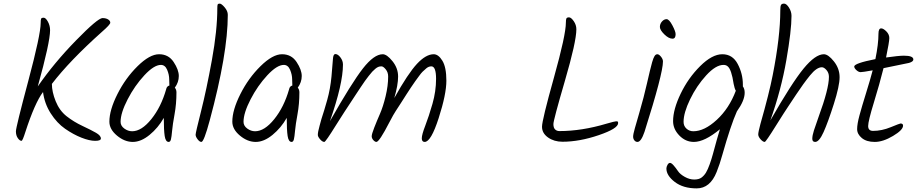

<svg xmlns="http://www.w3.org/2000/svg" viewBox="-20 -802 5072 1062"><path d="M544 -626Q365 -466 267 -338Q267 -294 288 -242Q309 -190 348.5 -159Q388 -128 436 -105.5Q484 -83 511 -67.5Q538 -52 538 -36Q538 -23 506.5 -23Q475 -23 430.5 -40.5Q386 -58 340.5 -89.5Q295 -121 260.5 -175Q226 -229 218 -293Q173 -234 120 -71Q105 -23 99 -23Q89 -23 78.5 -38Q68 -53 68 -75.5Q68 -98 136.5 -354.5Q205 -611 205 -675Q205 -693 207.5 -698.5Q210 -704 221.5 -704Q233 -704 245 -682Q257 -660 257 -635Q257 -568 189 -324Q279 -454 400 -578Q521 -702 547 -702Q566 -702 578 -694.5Q590 -687 590 -676.5Q590 -666 544 -626Z M947 -317Q956 -307 956 -291Q956 -227 945.5 -170Q935 -113 932 -79Q929 -45 925.5 -31Q922 -17 913 -17Q896 -17 891 -49.5Q886 -82 886 -150Q855 -95 807.5 -56Q760 -17 714.5 -17Q669 -17 627 -52Q585 -87 585 -129Q585 -193 629.5 -281.5Q674 -370 741 -436Q808 -502 860 -502Q912 -502 940.5 -459Q969 -416 969 -381.5Q969 -347 947 -317ZM917 -329Q916 -336 916 -362.5Q916 -389 904.5 -416Q893 -443 870 -443Q832 -443 778.5 -385.5Q725 -328 686 -252.5Q647 -177 647 -128Q647 -106 667.5 -91Q688 -76 711 -76Q763 -76 817 -143Q871 -210 899 -308Q902 -325 917 -329Z M1240 -720Q1240 -506 1140 -136Q1108 -17 1094 -17Q1084 -17 1073 -31.5Q1062 -46 1062 -57Q1062 -68 1092 -186.5Q1122 -305 1152 -469.5Q1182 -634 1182 -757Q1182 -772 1184 -777Q1186 -782 1195.5 -782Q1205 -782 1222.5 -761.5Q1240 -741 1240 -720Z M1627 -317Q1636 -307 1636 -291Q1636 -227 1625.5 -170Q1615 -113 1612 -79Q1609 -45 1605.5 -31Q1602 -17 1593 -17Q1576 -17 1571 -49.5Q1566 -82 1566 -150Q1535 -95 1487.5 -56Q1440 -17 1394.5 -17Q1349 -17 1307 -52Q1265 -87 1265 -129Q1265 -193 1309.5 -281.5Q1354 -370 1421 -436Q1488 -502 1540 -502Q1592 -502 1620.5 -459Q1649 -416 1649 -381.5Q1649 -347 1627 -317ZM1597 -329Q1596 -336 1596 -362.5Q1596 -389 1584.5 -416Q1573 -443 1550 -443Q1512 -443 1458.5 -385.5Q1405 -328 1366 -252.5Q1327 -177 1327 -128Q1327 -106 1347.5 -91Q1368 -76 1391 -76Q1443 -76 1497 -143Q1551 -210 1579 -308Q1582 -325 1597 -329Z M2379 -502Q2405 -502 2427 -466Q2449 -430 2449 -355.5Q2449 -281 2406.5 -149Q2364 -17 2329 -17Q2313 -17 2313 -37Q2313 -57 2332.5 -107.5Q2352 -158 2372 -227.5Q2392 -297 2392 -366Q2392 -435 2366 -435Q2351 -435 2338 -424Q2325 -413 2317 -405Q2309 -397 2297.5 -381Q2286 -365 2277 -353Q2268 -341 2253 -318Q2238 -295 2227.5 -279Q2217 -263 2198.5 -233.5Q2180 -204 2169 -188Q2158 -172 2134 -126Q2078 -17 2062 -17Q2054 -17 2045 -27Q2036 -37 2036 -48.5Q2036 -60 2050 -96Q2064 -132 2081.5 -172Q2099 -212 2113 -270Q2127 -328 2127 -379Q2127 -402 2113.5 -418.5Q2100 -435 2090 -435Q2080 -435 2072.5 -432Q2065 -429 2056 -421.5Q2047 -414 2039 -405.5Q2031 -397 2019.5 -382Q2008 -367 1998.5 -354Q1989 -341 1975 -319.5Q1961 -298 1949.5 -281Q1938 -264 1920 -236Q1902 -208 1884.5 -182Q1867 -156 1838 -109Q1781 -17 1774 -17Q1763 -17 1750.5 -31.5Q1738 -46 1738 -55.5Q1738 -65 1740.5 -77Q1743 -89 1748 -107.5Q1753 -126 1758 -144Q1773 -189 1790 -249.5Q1807 -310 1813.5 -378.5Q1820 -447 1821.5 -475Q1823 -503 1835 -503Q1849 -503 1863 -484.5Q1877 -466 1877 -445Q1877 -338 1805 -132Q1926 -345 1987.5 -423.5Q2049 -502 2097 -502Q2120 -502 2151 -463.5Q2182 -425 2182 -378.5Q2182 -332 2161 -260Q2237 -396 2286.5 -449Q2336 -502 2379 -502Z M3168 -640Q3168 -572 3104.5 -354.5Q3041 -137 3041 -116Q3041 -95 3050.5 -86Q3060 -77 3074 -77Q3198 -77 3335 -118Q3380 -131 3387.5 -131Q3395 -131 3397 -129.5Q3399 -128 3399 -121Q3399 -91 3292 -54.5Q3185 -18 3091 -18Q3045 -18 3011.5 -41.5Q2978 -65 2978 -101Q2978 -137 3044 -373Q3110 -609 3110 -677Q3110 -694 3113 -700Q3116 -706 3127.5 -706Q3139 -706 3153.5 -685Q3168 -664 3168 -640Z M3717 -613Q3717 -588 3700 -588Q3679 -588 3654.5 -612Q3630 -636 3630 -653Q3630 -670 3641.5 -683Q3653 -696 3667 -696Q3681 -696 3699 -662Q3717 -628 3717 -613ZM3647 -462Q3647 -395 3545 -73Q3526 -17 3506 -17Q3496 -17 3489 -25.5Q3482 -34 3482 -46.5Q3482 -59 3491.5 -92.5Q3501 -126 3516 -177.5Q3531 -229 3539.5 -262.5Q3548 -296 3558.5 -340.5Q3569 -385 3574.5 -409Q3580 -433 3587 -457.5Q3594 -482 3600.5 -492Q3607 -502 3616 -502Q3625 -502 3636 -488.5Q3647 -475 3647 -462Z M4099 -289Q4099 -246 4056 -186Q4022 -110 3975 56Q3962 104 3944 149Q3908 240 3833.5 240Q3759 240 3712.5 204.5Q3666 169 3666 130Q3666 121 3672 110Q3678 99 3686 99Q3694 99 3706.5 113.5Q3719 128 3730.5 145Q3742 162 3768 176.5Q3794 191 3820 191Q3846 191 3860.5 180Q3875 169 3885 152.5Q3895 136 3905.5 106.5Q3916 77 3923 51Q3948 -42 3962 -87Q3877 -17 3818 -17Q3772 -17 3737.5 -52.5Q3703 -88 3703 -132Q3703 -197 3745 -284Q3787 -371 3853 -436.5Q3919 -502 3975.5 -502Q4032 -502 4060.5 -448Q4089 -394 4089 -334V-324Q4099 -311 4099 -289ZM3815 -76Q3876 -76 3944.5 -139Q4013 -202 4050 -300Q4043 -312 4038 -338Q4026 -418 4005 -435Q3996 -443 3982 -443Q3939 -443 3886 -385Q3833 -327 3797 -252.5Q3761 -178 3761 -128Q3761 -105 3777 -90.5Q3793 -76 3815 -76Z M4296 -745Q4296 -767 4300 -774.5Q4304 -782 4317 -782Q4330 -782 4344 -760Q4358 -738 4358 -714Q4358 -634 4329.5 -469.5Q4301 -305 4241 -136Q4360 -344 4425 -423Q4490 -502 4537 -502Q4561 -502 4592.5 -462.5Q4624 -423 4624 -375Q4624 -327 4592 -226.5Q4560 -126 4535.5 -71.5Q4511 -17 4489 -17Q4473 -17 4473 -34.5Q4473 -52 4482 -80.5Q4491 -109 4508 -156Q4565 -311 4565 -377Q4565 -399 4551.5 -414.5Q4538 -430 4526 -430Q4497 -430 4460.5 -385Q4424 -340 4384 -279.5Q4344 -219 4340.5 -214Q4337 -209 4332 -201Q4327 -193 4314 -173.5Q4301 -154 4272 -107Q4216 -17 4210 -17Q4200 -17 4187 -31.5Q4174 -46 4174 -58.5Q4174 -71 4186 -116Q4235 -288 4254 -386Q4296 -599 4296 -745Z M4867 -425Q4845 -337 4813.5 -234.5Q4782 -132 4782 -105Q4782 -78 4809 -78Q4857 -78 4907 -98.5Q4957 -119 4961 -119Q4975 -119 4975 -107Q4975 -83 4919.5 -50Q4864 -17 4818.5 -17Q4773 -17 4747 -38.5Q4721 -60 4721 -88Q4721 -116 4734 -164Q4747 -212 4770.5 -287.5Q4794 -363 4807 -413Q4752 -403 4740.5 -403Q4729 -403 4717 -414Q4705 -425 4705 -434Q4705 -452 4822 -475Q4839 -558 4839 -615Q4839 -645 4854 -645Q4866 -645 4882.5 -628.5Q4899 -612 4899 -591.5Q4899 -571 4881 -484Q4951 -494 4980 -494Q5032 -494 5032 -473Q5032 -461 5008 -454Z"/></svg>

Font: Kalam Light
Style: Regular
Weight: 300
Version: Version 2.001;PS 1.0;hotconv 1.0.79;makeotf.lib2.5.61930; tt